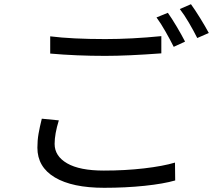

<svg xmlns="http://www.w3.org/2000/svg" viewBox="-20 -863 1040 914"><path d="M974 -706 919 -682Q902 -716 879.5 -754.5Q857 -793 836 -820L889 -843Q908 -817 933 -776.5Q958 -736 974 -706ZM861 -665 807 -640Q790 -674 767.5 -713.5Q745 -753 725 -780L779 -802Q797 -777 820.5 -737.5Q844 -698 861 -665ZM219 -690Q323 -677 481 -677Q606 -677 748 -691V-609Q587 -597 481 -597Q343 -597 219 -608ZM260 -290Q240 -225 240 -178Q240 -120 299.5 -85.5Q359 -51 474 -51Q576 -51 666 -61.5Q756 -72 813 -89L814 -4Q759 12 668.5 21.5Q578 31 476 31Q324 31 241 -18.5Q158 -68 158 -160Q158 -195 163.5 -226.5Q169 -258 179 -298Z"/></svg>

Font: Noto Sans SC
Style: Regular
Weight: 400
Designer: Ryoko NISHIZUKA ____ (kana & ideographs); Paul D. Hunt (Latin, Greek & Cyrillic); Wenlong ZHANG ___ (bopomofo); Sandoll 
Foundry: Adobe Systems Incorporated
Version: Version 1.004